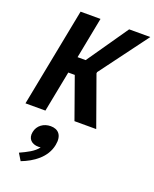

<svg xmlns="http://www.w3.org/2000/svg" viewBox="-197 -838 1071 1335"><g transform="rotate(20 338.5 -170.0)"><path d="M166.5 0 225.5 -303H273.5L381.5 0H542.5L411.5 -365.5L413 -374.5L677 -730H520.5L309.5 -425.5H249.5L308.5 -730H161L19 0ZM206.5 253C212 253 217.5 252.5 223 252C195.5 290 145.5 314 93.5 338L125 389.5C209.5 357 296.5 298.5 315.5 200C330.5 124 294.5 89 239 89C187.5 89 143.5 120 134 170.5C123.5 222 156 253 206.5 253Z"/></g></svg>

Font: Monaspace Neon
Style: Bold Italic
Weight: 700
Italic angle: -11°
Designer: Riley Cran & the Lettermatic Team
Foundry: Lettermatic
Version: Version 1.200 (Monaspace Neon)